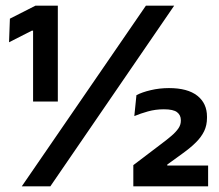

<svg xmlns="http://www.w3.org/2000/svg" viewBox="-20 -659 774 679"><path d="M97 -300V-550.5H92.5L12 -509.5L15 -593L105.5 -639H184.5V-300ZM57 0 496 -639H596L158 0ZM451.5 0V-75L549 -149Q570.5 -165 586.2 -178.5Q602 -192 610.8 -204.8Q619.5 -217.5 619.5 -231.5V-234.5Q619.5 -252 606.2 -262.2Q593 -272.5 559.5 -272.5Q530 -272.5 503.2 -265Q476.5 -257.5 455 -248.5L462.5 -322.5Q482.5 -333 513.2 -340.2Q544 -347.5 577.5 -347.5Q643.5 -347.5 677.8 -320.5Q712 -293.5 712 -246.5V-242Q712 -216 702 -195.2Q692 -174.5 673.2 -155.8Q654.5 -137 626 -116.5L571.5 -77V-61L530 -73.5H716V0Z"/></svg>

Font: Anek Tamil Medium SemiBold
Style: Regular
Weight: 600
Version: Version 1.003